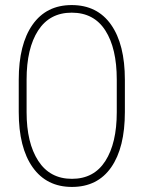

<svg xmlns="http://www.w3.org/2000/svg" viewBox="-20 -728 567 758"><path d="M264 10Q164 10 109 -67.5Q54 -145 54 -286V-413Q54 -553 108.5 -630.5Q163 -708 263 -708Q364 -708 418.5 -630.5Q473 -553 473 -413V-286Q473 -145 419 -67.5Q365 10 264 10ZM263 -678Q176 -678 130.5 -607.5Q85 -537 85 -414V-285Q85 -164 131 -93Q177 -22 264 -22Q351 -22 396 -92.5Q441 -163 441 -285V-414Q441 -537 396 -607.5Q351 -678 263 -678Z"/></svg>

Font: Freesentation 1 Thin
Style: Regular
Weight: 250
Designer: glyphs from Roboto by Christian Robertson / Hangul glyphs from Noto Sans CJK(Source Han Sans) by Jang Soo-young and Kang
Foundry: PT&
Version: Version 2.001